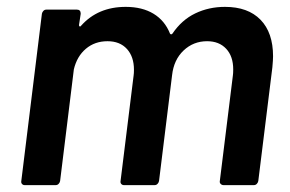

<svg xmlns="http://www.w3.org/2000/svg" viewBox="-20 -539 845 559"><path d="M775 -375Q775 -365 773 -343L732 -12Q731 -7 727.5 -3.5Q724 0 719 0H631Q626 0 622.5 -3.5Q619 -7 620 -12L658 -319Q659 -325 659 -337Q659 -375 638.5 -397Q618 -419 583 -419Q543 -419 514.5 -392Q486 -365 481 -320L443 -12Q442 -7 438.5 -3.5Q435 0 430 0H341Q336 0 333 -3.5Q330 -7 331 -12L369 -319Q370 -325 370 -336Q370 -374 349.5 -396.5Q329 -419 293 -419Q256 -419 230 -397Q204 -375 195 -337L155 -12Q154 -7 150.5 -3.5Q147 0 142 0H52Q47 0 44 -3.5Q41 -7 42 -12L102 -499Q103 -504 106.5 -507.5Q110 -511 115 -511H204Q215 -511 215 -499L210 -466Q210 -463 212 -462Q214 -461 216 -464Q265 -519 346 -519Q394 -519 427 -499Q460 -479 475 -441Q478 -437 482 -441Q509 -481 548.5 -500Q588 -519 635 -519Q702 -519 738.5 -481.5Q775 -444 775 -375Z"/></svg>

Font: Barlow SemiBold
Style: Italic
Weight: 600
Italic angle: -7°
Designer: Jeremy Tribby
Foundry: Tribby Type
Version: Version 1.408